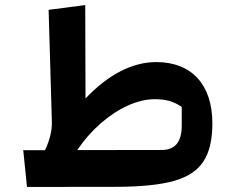

<svg xmlns="http://www.w3.org/2000/svg" viewBox="-20 -701 882 750"><path d="M313 -681.2 169.9 -662.6 182.6 -225.6C183.6 -191.4 174.8 -154.3 155.8 -114.3H70.8L85.4 29.3L439 28.8C533.7 28.3 607.4 20.5 660.6 5.4C713.9 -9.8 752 -35.2 774.9 -70.8C797.9 -106 809.6 -155.3 809.6 -218.8C809.6 -370.1 729 -458.5 590.3 -458.5C497.1 -458.5 403.3 -410.2 314 -316.4ZM689.9 -210C689.9 -147 664.1 -115.2 611.8 -115.2L281.7 -114.7C308.6 -154.3 338.9 -189 373.5 -219.2C442.4 -279.3 518.1 -313.5 584 -313.5C628.4 -313.5 659.2 -304.7 689.9 -283.2Z"/></svg>

Font: SG Kara SemiBold
Style: Regular
Weight: 400
Designer: Damoon Khanjanzadeh
Version: Version 1.000